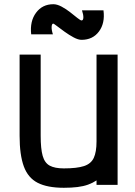

<svg xmlns="http://www.w3.org/2000/svg" viewBox="-20 -877 640 911"><path d="M283 14Q205 14 159 -9.5Q113 -33 93 -87.5Q73 -142 73 -233V-618H173V-233Q173 -171 182.5 -137.5Q192 -104 216 -91Q240 -78 283 -78Q345 -78 378.5 -89Q412 -100 425 -128Q438 -156 438 -206V-618H538V0H438V-21Q420 -9 398 -1Q376 7 347.5 10.5Q319 14 283 14ZM367 -688Q351 -688 329.5 -699.5Q308 -711 286.5 -726.5Q265 -742 250 -753.5Q235 -765 233 -765Q226 -765 225 -750.5Q224 -736 231 -714H128Q121 -776 151 -816.5Q181 -857 233 -857Q251 -857 272.5 -845.5Q294 -834 313.5 -818.5Q333 -803 347.5 -791.5Q362 -780 367 -780Q375 -780 375.5 -793.5Q376 -807 369 -828H471Q479 -767 449.5 -727.5Q420 -688 367 -688Z"/></svg>

Font: Victor Mono
Style: Bold
Weight: 700
Monospace: yes
Designer: Rune Bjørnerås
Version: Version 1.561;gftools[0.9.30]